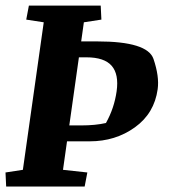

<svg xmlns="http://www.w3.org/2000/svg" viewBox="-23 -681 619 701"><path d="M273.4 -223.1Q325.2 -223.1 363.8 -231.9Q394 -285.6 402.8 -347.7Q411.6 -409.7 384.8 -440.7Q357.9 -471.7 292.5 -471.7H265.1L230 -223.1ZM332.5 -529.8Q515.6 -529.8 537.4 -465.8Q559.1 -401.9 552.7 -355.5Q540.5 -267.1 469.5 -216.1Q398.4 -165 304.7 -165H221.7L207 -61L295.9 -51.3L286.1 0H-0.5L-2.9 -51.3L60.5 -61L136.7 -599.6L72.8 -609.4L82.5 -660.6H344.7L347.2 -609.4L283.2 -599.6L273.4 -529.8Z"/></svg>

Font: NoticiaText-BoldItalic
Style: Bold Italic
Weight: 700
Italic angle: -8°
Designer: JM Sole
Foundry: JM Sole
Version: Version 1.003